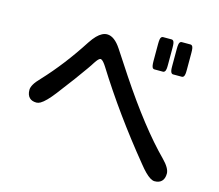

<svg xmlns="http://www.w3.org/2000/svg" viewBox="-109 -912 1218 1066"><g transform="rotate(15 500.0 -378.5)"><path d="M398.4 -564.5Q390.6 -564.5 377.4 -547.4Q373 -542 368.2 -534.2Q363.3 -526.4 356.9 -516.6Q350.6 -506.8 342.8 -496.1Q300.3 -434.6 211.4 -318.8Q167.5 -261.7 138.7 -245.1Q126.5 -238.3 116.2 -238.3Q89.8 -238.3 75.7 -252.4Q60.5 -267.6 60.5 -296.9Q60.5 -311 70.8 -329.1Q81.1 -347.2 105 -371.6Q212.9 -486.8 308.1 -634.8Q325.2 -660.6 340.3 -676Q355.5 -691.4 369.9 -698.7Q384.3 -706.1 398.4 -706.1Q440.4 -706.1 480 -645.5L567.9 -511.7Q736.3 -258.3 874.5 -119.6Q918 -75.7 918 -44.9Q918 -15.6 902.8 -0.5Q888.7 13.7 862.3 13.7Q840.3 13.7 806.6 -20Q790.5 -36.1 771.5 -60.1Q579.6 -294.4 432.1 -530.3Q415.5 -556.2 404.3 -562.5Q400.4 -564.5 398.4 -564.5ZM684.6 -727.5Q684.6 -744.1 686.3 -753.9Q688 -763.7 692.1 -767.6Q696.3 -771.5 701.2 -771.5H751Q755.9 -771.5 760 -767.6Q764.2 -763.7 765.9 -753.9Q767.6 -744.1 767.6 -727.5V-629.9Q767.6 -613.3 766.4 -606Q765.1 -598.6 763.7 -595.5Q762.2 -592.3 760.3 -590.3Q755.9 -585.9 751 -585.9H701.2Q696.3 -585.9 691.9 -589.8Q684.6 -597.7 684.6 -629.9ZM792 -727.5Q792 -744.1 793.7 -753.9Q795.4 -763.7 799.6 -767.6Q803.7 -771.5 808.6 -771.5H859.4Q864.3 -771.5 868.4 -767.6Q872.6 -763.7 874.3 -753.9Q876 -744.1 876 -727.5V-629.9Q876 -613.3 874.8 -606Q873.5 -598.6 872.1 -595.5Q870.6 -592.3 868.9 -590.3Q867.2 -588.4 865.7 -587.9Q862.8 -585.9 859.4 -585.9H808.6Q803.7 -585.9 800.5 -589.1Q797.4 -592.3 795.9 -595.5Q794.4 -598.6 793.2 -606Q792 -613.3 792 -629.9Z"/></g></svg>

Font: YuPearl-SemiBold
Style: SemiBold
Weight: 600
Designer: Max Yao
Foundry: Max-Everyday
Version: Version 1.011; ttfautohint (v1.8.3)